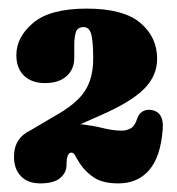

<svg xmlns="http://www.w3.org/2000/svg" viewBox="-20 -730 411 446"><path d="M12.5 -366.5Q12.5 -409.5 52 -428L105.5 -459.5Q157 -488 176.8 -518Q196.5 -548 196.5 -594Q196.5 -633.5 192 -650.2Q187.5 -667 174.5 -667Q160 -667 156.2 -655.2Q152.5 -643.5 152.5 -626V-595.5Q152.5 -569 134.5 -553Q116.5 -537 84.5 -537Q54 -537 36 -554Q18 -571 18 -602Q18 -644 57.2 -677Q96.5 -710 181.5 -710Q266.5 -710 305.8 -677Q345 -644 345 -593.5Q345 -554 315 -523.8Q285 -493.5 214.5 -462.5L167 -441.5Q194.5 -438.5 218.8 -432.5Q243 -426.5 263 -426.5Q274 -426.5 283.8 -432Q293.5 -437.5 298.5 -454Q302.5 -466 310.8 -470.8Q319 -475.5 327.5 -475Q361.5 -472.5 358 -429.5Q353 -365 326.2 -334.5Q299.5 -304 255 -304Q220 -304 200 -316.5Q180 -329 166 -349.5Q158 -362 154.5 -368.8Q151 -375.5 146 -375.5Q134.5 -375.5 134.5 -346.5Q134.5 -329 119.8 -316.5Q105 -304 73.5 -304Q45 -304 28.8 -320.5Q12.5 -337 12.5 -366.5Z"/></svg>

Font: Fraunces 144pt SuperSoft Black
Style: Regular
Weight: 900
Version: Version 1.000;[b76b70a41]